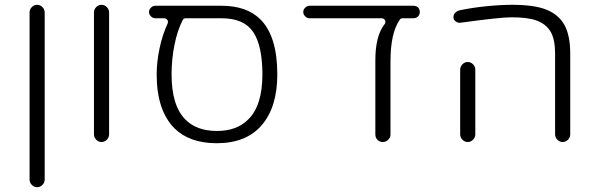

<svg xmlns="http://www.w3.org/2000/svg" viewBox="-20 -600 2487 799"><path d="M103 147V-548Q103 -561 112.5 -570.5Q122 -580 134.5 -580Q147 -580 156.5 -570.5Q166 -561 166 -548V147Q166 160 156.5 169.5Q147 179 134.5 179Q122 179 112.5 169.5Q103 160 103 147Z M434 -41Q434 -28 424.5 -18.5Q415 -9 402.5 -9Q390 -9 380.5 -18.5Q371 -28 371 -41V-548Q371 -561 380.5 -570.5Q390 -580 402.5 -580Q415 -580 424.5 -570.5Q434 -561 434 -548Z M1013 -103Q1072 -161 1072 -290Q1072 -410 1033.5 -467Q995 -524 902 -524H753Q744 -524 740 -516Q718 -473 706 -413Q694 -353 694 -290Q694 -160 752 -102Q799 -55 882.5 -55Q966 -55 1013 -103ZM1134 -290Q1134 -155 1069.5 -79.5Q1005 -4 882 -4Q769 -4 706 -66Q632 -141 632 -290Q632 -342 644 -399Q656 -456 678 -503Q679 -506 679 -510.5Q679 -515 674.5 -519.5Q670 -524 664 -524H626Q616 -524 608 -532Q600 -540 600 -550Q600 -560 608 -568Q616 -576 626 -576H902Q1007 -576 1064 -519Q1134 -449 1134 -290Z M1700 -576Q1712 -576 1720 -569Q1727 -561 1727 -550Q1727 -539 1719.5 -531.5Q1712 -524 1700 -524H1655Q1647 -524 1643 -517Q1605 -462 1605 -345V-40Q1605 -28 1595.5 -18.5Q1586 -9 1573 -9Q1560 -9 1551 -18Q1542 -27 1542 -40V-349Q1542 -452 1581 -500Q1584 -504 1584 -509.5Q1584 -515 1579.5 -519.5Q1575 -524 1569 -524H1268Q1258 -524 1250 -532Q1242 -540 1242 -550Q1242 -560 1250 -568Q1258 -576 1268 -576Z M1958 -41Q1958 -28 1948.5 -18.5Q1939 -9 1926.5 -9Q1914 -9 1904.5 -18.5Q1895 -28 1895 -41V-310Q1895 -323 1904.5 -332.5Q1914 -342 1926.5 -342Q1939 -342 1948.5 -332.5Q1958 -323 1958 -310ZM2353 -41Q2353 -28 2343.5 -18.5Q2334 -9 2321.5 -9Q2309 -9 2299.5 -18.5Q2290 -28 2290 -41V-377Q2290 -435 2272 -467Q2253 -500 2212 -515Q2175 -528 2108 -528Q2107 -528 2106 -528Q2063 -528 1900 -506Q1897 -505 1894 -505Q1884 -505 1875.5 -511.5Q1867 -518 1867 -529Q1867 -539 1874 -546.5Q1881 -554 1892 -557Q1944 -568 2003.5 -574Q2063 -580 2112 -580Q2204 -580 2254.5 -559.5Q2305 -539 2329 -496Q2353 -452 2353 -377Z"/></svg>

Font: Kurewa Gothic CJK TC Regular
Style: Regular
Weight: 400
Designer: Max Yao
Foundry: Max-Everyday
Version: Version 1.071; ttfautohint (v1.8.3)